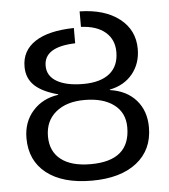

<svg xmlns="http://www.w3.org/2000/svg" viewBox="-51 -745 707 801"><g transform="rotate(-5 302.0 -344.0)"><path d="M312 -633V-698Q417 -696 478.5 -648Q540 -600 540 -521Q540 -460 505 -417Q470 -374 409 -362V-360Q479 -350 518.5 -305Q558 -260 558 -191Q558 -97 490 -43.5Q422 10 302 10Q180 10 112.5 -43Q45 -96 45 -190Q45 -258 86 -304Q127 -350 193 -359V-361Q126 -379 94.5 -409.5Q63 -440 63 -488Q63 -555 119 -592Q175 -629 282 -631V-567Q151 -563 151 -484Q151 -441 191 -418Q231 -395 301 -395Q373 -395 411.5 -426Q450 -457 450 -516Q450 -568 414 -599Q378 -630 312 -633ZM468 -199Q468 -260 423 -294Q378 -328 300 -328Q224 -328 179.5 -291Q135 -254 135 -190Q135 -127 178.5 -93Q222 -59 303 -59Q468 -59 468 -199Z"/></g></svg>

Font: Libra Sans
Style: Regular
Weight: 400
Foundry: Context Ltd
Version: Version 1.002